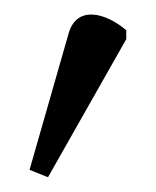

<svg xmlns="http://www.w3.org/2000/svg" viewBox="-20 -743 211 260"><path d="M45 -503 151 -690V-702C123 -726 84 -736 73 -698L20 -513Z"/></svg>

Font: Noto Serif Light
Style: Regular
Weight: 300
Designer: Monotype Design Team
Foundry: Monotype Imaging Inc.
Version: Version 2.013